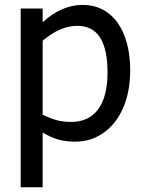

<svg xmlns="http://www.w3.org/2000/svg" viewBox="-20 -581 593 802"><path d="M523.9 -287.1C523.9 -453.6 449.2 -560.5 325.2 -560.5C267.1 -560.5 211.4 -536.6 158.2 -488.3V-545.4H66.4V201.2H158.2V-27.3C203.1 -0.5 241.2 10.7 293.9 10.7C338.4 10.7 377.9 -1.5 412.6 -26.4C482.4 -75.2 523.9 -168 523.9 -287.1ZM429.2 -276.9C429.2 -143.6 374.5 -71.8 278.8 -71.8C256.8 -71.8 237.3 -73.7 220.2 -78.1C203.1 -82.5 182.1 -90.3 158.2 -102.1V-411.1C207.5 -452.6 255.4 -473.1 302.7 -473.1C390.1 -473.1 429.2 -405.3 429.2 -276.9Z"/></svg>

Font: SG Kara Light
Style: Regular
Weight: 400
Designer: Damoon Khanjanzadeh
Version: Version 1.000